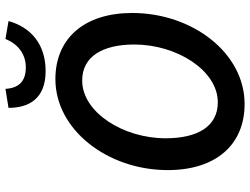

<svg xmlns="http://www.w3.org/2000/svg" viewBox="-124 -760 897 688"><g transform="rotate(-90 324.0 -416.5)"><path d="M295 12C477 12 621 -174 621 -391C621 -560 532 -666 384 -666C203 -666 58 -480 58 -263C58 -93 147 12 295 12ZM301 -84C214 -84 172 -157 172 -271C172 -423 265 -570 379 -570C465 -570 508 -497 508 -383C508 -231 415 -84 301 -84ZM413 -701C509 -701 570 -754 592 -834L528 -845C510 -801 475 -772 426 -772C375 -772 352 -798 349 -845L281 -834C281 -763 312 -701 413 -701Z"/></g></svg>

Font: Source Sans Pro Semibold
Style: Italic
Weight: 600
Italic angle: -11°
Designer: Paul D. Hunt
Foundry: Adobe Systems Incorporated
Version: Version 3.006;hotconv 1.0.111;makeotfexe 2.5.65597